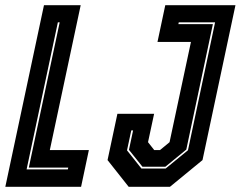

<svg xmlns="http://www.w3.org/2000/svg" viewBox="-40 -720 927 740"><path d="M-19.5 0 129.5 -700H271L152 -141.5H302.5L272.5 0ZM62.5 -67H221.5L223 -74H71L190 -634H183ZM456 0 374.5 -103 412.5 -281.5H554L530.5 -172L554.5 -141.5H576.5L613.5 -172L696 -558.5H567L597 -700H867.5L740.5 -103L615 0ZM505 -70.5H598.5L684.5 -141L789 -634H649L647.5 -627H780.5L678 -143.5L597.5 -77.5H509L457 -142.5L473 -217.5H466L449.5 -140.5Z"/></svg>

Font: Tourney Condensed ExtraBold
Style: Italic
Weight: 800
Width: 3
Italic angle: -12°
Designer: Tyler Finck
Foundry: Etcetera Type Co
Version: Version 1.010; ttfautohint (v1.8.3)